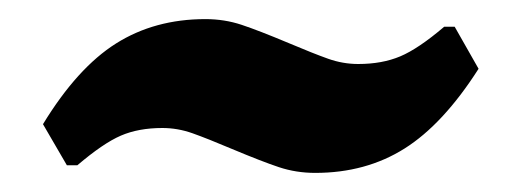

<svg xmlns="http://www.w3.org/2000/svg" viewBox="-20 -407 545 201"><path d="M25 -277Q61 -336 101.5 -361.5Q142 -387 195 -387Q215 -387 233 -381Q251 -375 282 -362Q308 -351 323.5 -345.5Q339 -340 355 -340Q380 -340 399 -348Q418 -356 445 -379H456L481 -335Q444 -277 403.5 -251.5Q363 -226 310 -226Q290 -226 272 -232Q254 -238 223 -251Q197 -262 181.5 -267.5Q166 -273 150 -273Q125 -273 106.5 -265Q88 -257 61 -234H50Z"/></svg>

Font: Farro Medium
Style: Regular
Weight: 500
Designer: Aceler Chua
Foundry: Grayscale Limited
Version: Version 1.101